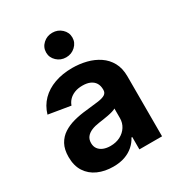

<svg xmlns="http://www.w3.org/2000/svg" viewBox="-183 -888 947 1019"><g transform="rotate(-30 290.5 -379.0)"><path d="M215 10.6Q162.9 10.6 121.7 -7.8Q80.6 -26.1 57 -62.4Q33.4 -98.7 33.4 -152.6Q33.4 -198.5 50.1 -229.1Q66.8 -259.7 95.8 -278.4Q124.9 -297.1 161.8 -306.8Q198.7 -316.6 239.2 -320.4Q286.5 -325.2 315.5 -329.4Q344.6 -333.6 358.1 -342.5Q371.7 -351.5 371.7 -369.2V-371.6Q371.7 -394.9 361.8 -411.1Q351.8 -427.3 332.8 -435.9Q313.7 -444.5 285.9 -444.5Q257.9 -444.5 237 -436Q216 -427.4 202.6 -413.2Q189.2 -399 183.3 -381.3L49 -403.6Q62.9 -451.3 95.6 -484.5Q128.4 -517.7 177 -535.2Q225.7 -552.7 286.4 -552.7Q330.3 -552.7 371.8 -542.3Q413.3 -531.9 446.3 -509.7Q479.3 -487.6 498.7 -452.4Q518.1 -417.2 518.1 -367.5V0H379.2V-75.8H374.4Q361.2 -50.4 339.2 -31Q317.3 -11.5 286.4 -0.4Q255.5 10.6 215 10.6ZM256.2 -92.1Q290.8 -92.1 317 -105.9Q343.1 -119.6 357.9 -143Q372.8 -166.4 372.8 -195.2V-254.2Q366.1 -249.7 353 -245.8Q340 -241.8 323.9 -238.7Q307.8 -235.6 292.1 -233.3Q276.5 -231 264.3 -229.3Q237.3 -225.7 216.8 -216.9Q196.4 -208.2 185 -193.6Q173.7 -179 173.7 -156.9Q173.7 -135.7 184.4 -121.3Q195.1 -106.9 213.6 -99.5Q232.2 -92.1 256.2 -92.1ZM287.8 -617.1Q254.7 -617.1 231.1 -639.2Q207.5 -661.3 207.5 -692.2Q207.5 -723.8 231.1 -745.7Q254.7 -767.5 287.8 -767.5Q321 -767.5 344.6 -745.7Q368.3 -723.9 368.3 -692.3Q368.3 -661.3 344.6 -639.2Q321 -617.1 287.8 -617.1Z"/></g></svg>

Font: Inter Variable LoSnoCo
Style: Regular
Weight: 400
Designer: Rasmus Andersson
Foundry: rsms
Version: Version 4.000;git-a52131595; featfreeze: case,dlig,ss01,ss02